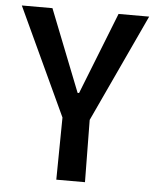

<svg xmlns="http://www.w3.org/2000/svg" viewBox="-51 -743 641 787"><g transform="rotate(5 269.5 -349.5)"><path d="M210 0 213 -256 7 -699H133L266 -362H272L405 -699H531L325 -256L328 0Z"/></g></svg>

Font: Ruda
Style: Bold
Weight: 700
Designer: Mariela Monsalve and Angelina Sanchez
Foundry: Mariela Monsalve and Angelina Sanchez
Version: Version 2.000